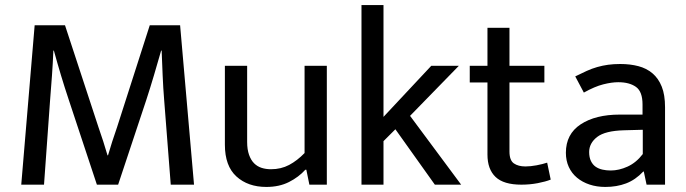

<svg xmlns="http://www.w3.org/2000/svg" viewBox="-20 -730 2710 759"><path d="M117 -630H237L369 -228Q379 -199 388 -171.5Q397 -144 405 -116H407Q415 -144 423.5 -170Q432 -196 443 -228L572 -630H692L747 0H655L629 -334Q625 -383 623 -431.5Q621 -480 619 -530H617Q603 -481 588.5 -432Q574 -383 558 -334L447 0H363L252 -335Q235 -386 221 -432.5Q207 -479 193 -530H191Q189 -481 185.5 -432Q182 -383 178 -334L154 0H64Z M1184 -470H1272V0H1203L1191 -59H1187Q1161 -30 1122.5 -10.5Q1084 9 1033 9Q960 9 914.5 -32.5Q869 -74 869 -158V-470H957V-169Q957 -139 964.5 -118Q972 -97 984.5 -84.5Q997 -72 1014 -66.5Q1031 -61 1051 -61Q1091 -61 1123 -78Q1155 -95 1184 -125Z M1496 -172V0H1409V-710H1496V-268L1685 -470H1794L1601 -272L1803 0H1699L1543 -219Z M2132 -404H1994V-131Q1994 -96 2011.5 -84Q2029 -72 2057 -72Q2077 -72 2101 -76.5Q2125 -81 2143 -87L2157 -20Q2137 -12 2106 -6Q2075 0 2041 0Q1971 0 1939 -30.5Q1907 -61 1907 -119V-404H1837V-470H1907V-620H1994V-470H2132Z M2254 -428Q2278 -440 2299 -449.5Q2320 -459 2341 -465Q2362 -471 2384 -474Q2406 -477 2432 -477Q2471 -477 2503.5 -468.5Q2536 -460 2559.5 -440Q2583 -420 2596 -387.5Q2609 -355 2609 -306V0H2536L2525 -52H2523Q2492 -19 2455 -5Q2418 9 2373 9Q2339 9 2310.5 -0.5Q2282 -10 2261 -27.5Q2240 -45 2228.5 -70Q2217 -95 2217 -126Q2217 -200 2275.5 -238.5Q2334 -277 2430 -277H2520V-317Q2520 -368 2494 -386.5Q2468 -405 2424 -405Q2398 -405 2364.5 -396.5Q2331 -388 2288 -364ZM2521 -217 2447 -215Q2372 -213 2340.5 -188.5Q2309 -164 2309 -129Q2309 -108 2316 -93.5Q2323 -79 2334.5 -71Q2346 -63 2361.5 -59.5Q2377 -56 2394 -56Q2427 -56 2461 -71.5Q2495 -87 2521 -121Z"/></svg>

Font: Mukta
Style: Regular
Weight: 400
Designer: Girish Dalvi and Yashodeep Gholap
Foundry: Ek Type
Version: Version 2.538;PS 1.001;hotconv 16.6.51;makeotf.lib2.5.65220;